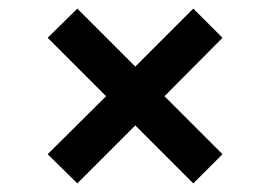

<svg xmlns="http://www.w3.org/2000/svg" viewBox="-20 -479 624 447"><path d="M498 -391 363 -255 498 -120 430 -52 295 -187 160 -52 91 -120 227 -255 91 -391 160 -459 295 -324 430 -459Z"/></svg>

Font: Ekushey Mukto
Style: Bold
Weight: 700
Designer: Al Mamun Sumon
Foundry: Al Mamun Sumon
Version: Version 1.0